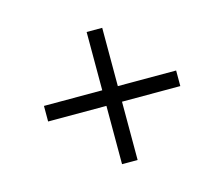

<svg xmlns="http://www.w3.org/2000/svg" viewBox="-81 -719 861 738"><g transform="rotate(-15 350.0 -350.0)"><path d="M319 -87V-319H87V-381H319V-613H381V-381H613V-319H381V-87Z"/></g></svg>

Font: Martian Mono SemiExpanded ExtraLight
Style: Regular
Weight: 250
Monospace: yes
Version: Version 0.930